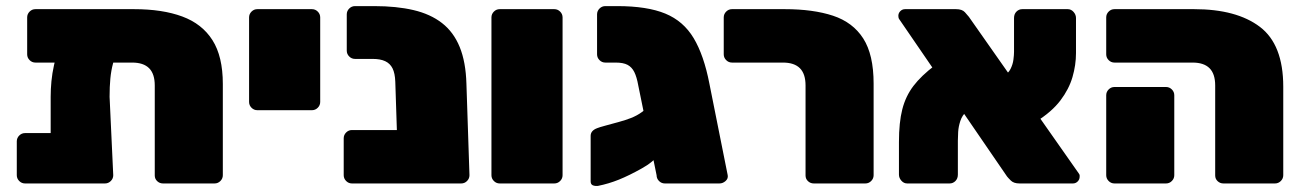

<svg xmlns="http://www.w3.org/2000/svg" viewBox="-20 -601 4265 629"><path d="M96 -396Q85 -396 77 -404Q69 -412 69 -423V-544Q69 -555 77 -563Q85 -571 96 -571H419Q512 -571 577 -547Q642 -523 676 -469.5Q710 -416 710 -326V-27Q710 -16 702 -8Q694 0 683 0H514Q503 0 495 -7.5Q487 -15 487 -26V-321Q487 -359 468.5 -377.5Q450 -396 413 -396ZM250 -482H311Q349 -482 362 -468.5Q375 -455 368 -441Q357 -418 350.5 -394Q344 -370 341.5 -343.5Q339 -317 339 -284L351 -27Q351 -16 343 -8Q335 0 324 0H62Q51 0 43 -8Q35 -16 35 -27V-138Q35 -149 43 -157Q51 -165 62 -165H146V-284Q146 -309 148.5 -335Q151 -361 157 -388Q163 -415 174 -441Q181 -457 197 -469.5Q213 -482 250 -482Z M823 -240Q812 -240 804 -248Q796 -256 796 -267V-544Q796 -555 804 -563Q812 -571 823 -571H1002Q1013 -571 1021 -563Q1029 -555 1029 -544V-267Q1029 -256 1021 -248Q1013 -240 1002 -240Z M1133 0Q1122 0 1114 -8Q1106 -16 1106 -27V-148Q1106 -159 1114 -167Q1122 -175 1133 -175H1488V-27Q1488 -16 1480 -8Q1472 0 1461 0ZM1312 0Q1301 0 1293 -8Q1285 -16 1285 -27L1275 -333Q1274 -361 1266 -377Q1258 -393 1242 -400.5Q1226 -408 1201 -408H1143Q1132 -408 1124 -416Q1116 -424 1116 -435V-554Q1116 -565 1124 -573Q1132 -581 1143 -581H1206Q1279 -581 1334.5 -568Q1390 -555 1428 -525.5Q1466 -496 1486 -447Q1506 -398 1508 -327L1518 -27Q1518 -16 1510 -8Q1502 0 1491 0Z M1617 0Q1606 0 1598 -8Q1590 -16 1590 -27V-544Q1590 -555 1598 -563Q1606 -571 1617 -571H1796Q1807 -571 1815 -563Q1823 -555 1823 -544V-27Q1823 -16 1815 -8Q1807 0 1796 0Z M2158 0Q2147 0 2139 -8Q2131 -16 2131 -27L2071 -321Q2066 -349 2058 -365Q2050 -381 2036 -388.5Q2022 -396 1997 -396H1963Q1952 -396 1944 -404Q1936 -412 1936 -423V-554Q1936 -565 1944 -573Q1952 -581 1963 -581H2002Q2100 -581 2159.5 -556.5Q2219 -532 2252.5 -476Q2286 -420 2304 -327L2364 -27Q2366 -16 2357 -8Q2348 0 2337 0ZM2082 -49Q2041 -26 2007.5 -12.5Q1974 1 1939 8Q1929 9 1922 6Q1915 3 1915 -7V-156Q1915 -173 1936 -181Q1943 -184 1963.5 -189.5Q1984 -195 2007.5 -201.5Q2031 -208 2046 -214Q2067 -222 2084.5 -235Q2102 -248 2116.5 -266.5Q2131 -285 2143 -310L2201 -300Q2194 -227 2180.5 -178.5Q2167 -130 2143 -99.5Q2119 -69 2082 -49Z M2646 0Q2635 0 2627 -7.5Q2619 -15 2619 -26V-321Q2619 -359 2600.5 -377.5Q2582 -396 2545 -396H2378Q2367 -396 2359 -404Q2351 -412 2351 -423V-544Q2351 -555 2359 -563Q2367 -571 2378 -571H2551Q2644 -571 2709 -549.5Q2774 -528 2808 -475Q2842 -422 2842 -327V-27Q2842 -16 2834 -8Q2826 0 2815 0Z M3320 0Q3301 0 3291.5 -9.5Q3282 -19 3279 -23L2926 -538Q2923 -542 2923 -549Q2923 -558 2929.5 -564.5Q2936 -571 2945 -571H3112Q3132 -571 3141 -561Q3150 -551 3154 -546L3514 -33Q3517 -29 3517 -26.5Q3517 -24 3517 -22Q3517 -13 3510.5 -6.5Q3504 0 3495 0ZM2952 0Q2941 0 2933 -9Q2925 -18 2925 -29V-136Q2925 -200 2936 -243Q2947 -286 2972.5 -319.5Q2998 -353 3043 -387L3147 -237Q3132 -223 3126 -204.5Q3120 -186 3119 -169Q3118 -152 3118 -140V-29Q3118 -16 3110 -8Q3102 0 3091 0ZM3375 -203 3265 -350Q3283 -360 3290.5 -375Q3298 -390 3300 -405.5Q3302 -421 3302 -431V-542Q3302 -555 3310 -563Q3318 -571 3329 -571H3478Q3489 -571 3497 -562Q3505 -553 3505 -542V-427Q3505 -388 3493.5 -348.5Q3482 -309 3454 -272Q3426 -235 3375 -203Z M3988 0Q3977 0 3969 -7.5Q3961 -15 3961 -26V-321Q3961 -359 3942.5 -377.5Q3924 -396 3887 -396H3631Q3620 -396 3612 -404Q3604 -412 3604 -423V-544Q3604 -555 3612 -563Q3620 -571 3631 -571H3892Q4031 -571 4107.5 -513Q4184 -455 4184 -317V-27Q4184 -16 4176 -8Q4168 0 4157 0ZM3631 0Q3620 0 3612 -8Q3604 -16 3604 -27V-289Q3604 -300 3612 -308Q3620 -316 3631 -316H3800Q3811 -316 3819 -308Q3827 -300 3827 -289V-27Q3827 -16 3819 -8Q3811 0 3800 0Z"/></svg>

Font: Rubik Black
Style: Regular
Weight: 900
Designer: Hubert and Fischer
Foundry: Hubert and Fischer
Version: Version 2.300;gftools[0.9.30]